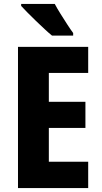

<svg xmlns="http://www.w3.org/2000/svg" viewBox="-20 -951 514 971"><path d="M426 0H71V-714H426V-582H227V-436H412V-304H227V-133H426ZM257 -931Q268 -910 285.5 -882Q303 -854 320.5 -827Q338 -800 350 -784V-771H243Q228 -783 206.5 -803Q185 -823 162 -845Q139 -867 119 -887.5Q99 -908 87 -921V-931Z"/></svg>

Font: Noto Sans Sinhala Condensed ExtraBold
Style: Regular
Weight: 800
Width: 3
Designer: Jelle Bosma - Monotype Design Team
Foundry: Monotype Imaging Inc.
Version: Version 2.006; ttfautohint (v1.8.4.7-5d5b)